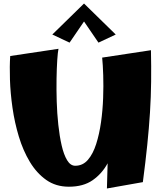

<svg xmlns="http://www.w3.org/2000/svg" viewBox="-20 -1052 925 1090"><path d="M371 8Q297 8 242.5 -30.5Q188 -69 149.5 -133Q111 -197 87 -276.5Q63 -356 51 -439.5Q39 -523 36.5 -600Q34 -677 38 -734L312 -775Q308 -756 305 -710.5Q302 -665 301 -604Q300 -543 302 -476Q304 -409 311 -344Q318 -279 330 -226.5Q342 -174 361 -142.5Q380 -111 407 -111Q450 -111 479 -144.5Q508 -178 526 -234.5Q544 -291 553.5 -358.5Q563 -426 565.5 -495.5Q568 -565 566 -625Q564 -685 560 -725L837 -767Q839 -675 838 -588.5Q837 -502 831.5 -414Q826 -326 816 -229Q806 -132 791 -18L587 18Q590 -59 591 -125Q559 -66 506 -29Q453 8 371 8ZM375 -810 277 -856 457 -1032 637 -856 539 -810 457 -930Z"/></svg>

Font: Marhey ExtraBold
Style: Regular
Weight: 800
Designer: Nur Syamsi & Bustanul Arifin
Foundry: Namelatype
Version: Version 1.000; ttfautohint (v1.8.4.7-5d5b)